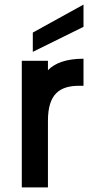

<svg xmlns="http://www.w3.org/2000/svg" viewBox="-20 -817 414 837"><path d="M75 -552V0H189V-291C189 -408 241 -443 325 -443H344V-561C269 -561 219 -542 189 -511V-552ZM123 -591 344 -700V-797L123 -675Z"/></svg>

Font: Malmofest Medium
Style: Regular
Weight: 500
Designer: Jonny Pinhorn (Poppins), Kolossal
Version: Version 1.004;Glyphs 3.1.2 (3151)